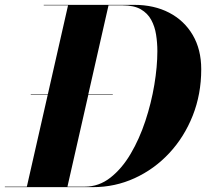

<svg xmlns="http://www.w3.org/2000/svg" viewBox="-44 -770 848 790"><path d="M338.5 0H-24V-2H66.5L152.5 -380.5H82.5V-382.5H153L236 -748H136V-750H508.5Q590 -750 652 -717.8Q714 -685.5 749 -626Q784 -566.5 784 -485Q784 -382.5 749 -294.2Q714 -206 652.5 -140Q591 -74 510.2 -37Q429.5 0 338.5 0ZM420 -380.5H319.5L233.5 -2H305Q363 -2 410.2 -39Q457.5 -76 493.5 -137Q529.5 -198 554 -272Q578.5 -346 591 -421Q603.5 -496 603.5 -559.5Q603.5 -594 598.2 -627.5Q593 -661 578.2 -688.2Q563.5 -715.5 535.2 -731.8Q507 -748 460.5 -748H402.5L319.5 -382.5H420Z"/></svg>

Font: Bodoni* 96
Style: Bold Italic
Weight: 700
Italic angle: -13°
Version: Version 2.2